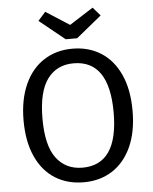

<svg xmlns="http://www.w3.org/2000/svg" viewBox="-60 -959 813 1021"><g transform="rotate(-5 346.0 -448.5)"><path d="M637 -344Q637 -232 600.5 -152Q564 -72 498.5 -30Q433 12 346 12Q259 12 193.5 -29Q128 -70 91.5 -150Q55 -230 55 -343Q55 -454 91.5 -535Q128 -616 194 -658.5Q260 -701 346 -701Q433 -701 498.5 -659.5Q564 -618 600.5 -538Q637 -458 637 -344ZM156 -343Q156 -200 206.5 -133Q257 -66 346 -66Q536 -66 536 -344Q536 -623 346 -623Q256 -623 206 -555Q156 -487 156 -343ZM512 -864 377 -754H316L180 -864L220 -909L346 -828L473 -909Z"/></g></svg>

Font: FiraGOUPP
Style: Medium
Weight: 400
Designer: bBox Type
Foundry: bBox Type GmbH
Version: Version 1.001